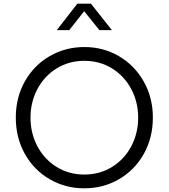

<svg xmlns="http://www.w3.org/2000/svg" viewBox="-20 -1013 918 1045"><path d="M66 -373Q66 -483 115.5 -570.5Q165 -658 250.5 -707.5Q336 -757 439 -757Q542 -757 627 -707.5Q712 -658 762 -570Q812 -482 812 -373Q812 -263 762.5 -175Q713 -87 627.5 -37.5Q542 12 439 12Q336 12 250.5 -37.5Q165 -87 115.5 -175Q66 -263 66 -373ZM439 -63Q523 -63 590 -104.5Q657 -146 694.5 -217Q732 -288 732 -373Q732 -457 694.5 -528Q657 -599 590 -640.5Q523 -682 439 -682Q355 -682 288 -640.5Q221 -599 183.5 -528Q146 -457 146 -373Q146 -288 183.5 -217Q221 -146 288 -104.5Q355 -63 439 -63ZM401 -993H475L589 -849H521L438 -952L357 -849H289Z"/></svg>

Font: Eudoxus Sans
Style: Regular
Weight: 400
Designer: Stijn de Vries
Foundry: tokotype
Version: Version 2.005